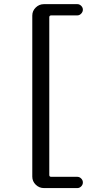

<svg xmlns="http://www.w3.org/2000/svg" viewBox="-20 -790 540 949"><path d="M197.3 139.6Q173.8 139.6 156.7 123Q139.6 106.4 139.6 83V-712.9Q139.6 -736.3 156.7 -752.9Q173.8 -769.5 197.3 -769.5H362.3Q373 -769.5 381.3 -761.2Q389.6 -752.9 389.6 -742.2Q389.6 -731.4 381.3 -722.7Q373 -713.9 362.3 -713.9H233.4Q224.6 -713.9 223.6 -706.1V75.2Q223.6 84 233.4 84H362.3Q373 84 381.3 92.3Q389.6 100.6 389.6 111.8Q389.6 123 381.3 131.3Q373 139.6 362.3 139.6Z"/></svg>

Font: Rounded Mgen+ 1mn regular
Style: Regular
Weight: 400
Designer: [Source Han Sans]
Ryoko NISHIZUKA  (kana & ideographs); Paul D. Hunt (Latin, Greek & Cyrillic); Wenlong ZHANG  (bopomofo
Version: Version 1.059.20150602